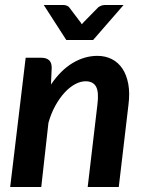

<svg xmlns="http://www.w3.org/2000/svg" viewBox="-20 -743 581 763"><path d="M182.5 -407Q221.5 -464.5 269 -492.8Q316.5 -521 367 -521Q399 -521 424.5 -508Q450 -495 466.5 -470.2Q483 -445.5 489.8 -409.2Q496.5 -373 490.5 -326.5L452 0H328.5L367 -326.5Q373.5 -376.5 362 -398.2Q350.5 -420 320 -420Q299.5 -420 278 -408.2Q256.5 -396.5 236.5 -374.8Q216.5 -353 199.8 -322.8Q183 -292.5 172.5 -255L144 0H20.5L82 -513.5H144.5Q164 -513.5 174.8 -504Q185.5 -494.5 185.5 -473.5ZM471 -723 350 -584H243.5L154 -723H232.5Q239.5 -723 245.5 -720.5Q251.5 -718 254.5 -714.5L296.5 -659Q301 -654 305 -646.5Q308 -650 311 -653.2Q314 -656.5 316.5 -659L371 -714.5Q375 -717.5 381.8 -720.2Q388.5 -723 395.5 -723Z"/></svg>

Font: Lato 2
Style: Bold Italic
Weight: 700
Italic angle: -7°
Designer: Lukasz Dziedzic with Adam Twardoch and Botio Nikoltchev
Foundry: tyPoland Lukasz Dziedzic
Version: Version 2.015; 2015-08-06; http://www.latofonts.com/